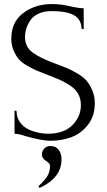

<svg xmlns="http://www.w3.org/2000/svg" viewBox="-20 -690 530 952"><path d="M229 34Q257 34 271 53Q285 72 285 100Q285 192 176 242L171 233Q208 198 218 177.5Q228 157 228 132Q228 120 208 107.5Q188 95 188 77Q188 58 200 46Q212 34 229 34ZM450 -177Q450 -114 415.5 -70.5Q381 -27 333 -9.5Q285 8 229 8Q189 8 107 -15Q71 -27 52 -27V-141H62Q62 -112 75 -90.5Q88 -69 106.5 -57Q125 -45 148.5 -38Q172 -31 188 -29Q204 -27 217 -27Q297 -27 339 -69.5Q381 -112 381 -169Q381 -199 369 -222Q357 -245 334 -261.5Q311 -278 287.5 -289Q264 -300 231 -313Q224 -316 220 -317Q182 -332 164.5 -339Q147 -346 117 -363Q87 -380 73 -396.5Q59 -413 47.5 -439.5Q36 -466 36 -498Q36 -581 95.5 -625.5Q155 -670 238 -670Q283 -670 331 -658Q372 -649 395 -649V-546H385Q383 -595 346 -615Q309 -635 236 -635Q198 -635 170.5 -622Q143 -609 129.5 -588Q116 -567 110 -547Q104 -527 104 -507Q104 -457 142.5 -429Q181 -401 256 -374Q294 -360 313 -352Q332 -344 363 -326Q394 -308 409.5 -289.5Q425 -271 437.5 -242Q450 -213 450 -177Z"/></svg>

Font: Forum
Style: Regular
Weight: 400
Designer: Denis Masharov
Foundry: Denis Masharov
Version: Version 1.000